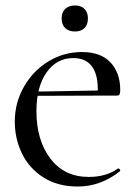

<svg xmlns="http://www.w3.org/2000/svg" viewBox="-20 -669 484 701"><path d="M34 -225Q34 -294 67.5 -352.5Q101 -411 157 -445Q213 -479 279 -479Q348 -479 383.5 -441Q419 -403 419 -340Q419 -329 416.5 -324.5Q414 -320 407 -320H336Q337 -328 337 -344Q337 -399 314.5 -428Q292 -457 247 -457Q187 -457 150 -404.5Q113 -352 113 -263Q113 -157 164 -90Q215 -23 304 -23Q368 -23 411 -54H412Q415 -54 417.5 -50.5Q420 -47 418 -44Q348 12 264 12Q190 12 138 -21.5Q86 -55 60 -109Q34 -163 34 -225ZM82 -334 364 -339V-320L83 -319ZM205 -602Q205 -624 218 -636.5Q231 -649 254 -649Q276 -649 288.5 -636.5Q301 -624 301 -602Q301 -579 288.5 -566.5Q276 -554 254 -554Q231 -554 218 -566.5Q205 -579 205 -602Z"/></svg>

Font: Cormorant Unicase Medium
Style: Regular
Weight: 500
Designer: Christian Thalmann (Catharsis Fonts)
Foundry: Catharsis Fonts
Version: Version 4.000